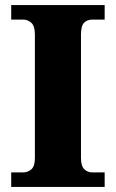

<svg xmlns="http://www.w3.org/2000/svg" viewBox="-20 -734 455 754"><path d="M24 0V-57H72Q89 -57 103 -69Q117 -81 117 -113V-598Q117 -632 103 -644.5Q89 -657 72 -657H24V-714H391V-657H342Q322 -657 310 -644.5Q298 -632 298 -598V-114Q298 -82 311 -69.5Q324 -57 342 -57H391V0Z"/></svg>

Font: Noto Serif Tamil ExtraBold
Style: Italic
Weight: 800
Italic angle: -12°
Designer: Indian Type Foundry, Tom Grace, and the Monotype Design Team
Foundry: Monotype Imaging Inc.
Version: Version 2.003; ttfautohint (v1.8.4.7-5d5b)